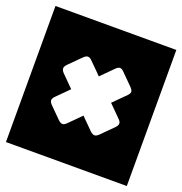

<svg xmlns="http://www.w3.org/2000/svg" viewBox="-136 -708 788 830"><g transform="rotate(20 258.0 -293.0)"><path d="M536 -606V20H-20V-606ZM260 -384Q260 -384 243.2 -401.2Q226.5 -418.5 206 -438Q196.5 -448 187.5 -448.2Q178.5 -448.5 167 -437L114 -384Q103 -373 103.2 -364Q103.5 -355 113 -345L167 -291L112 -236Q102.5 -226.5 101.8 -218Q101 -209.5 112 -198L163 -147Q175 -136 183.2 -136.8Q191.5 -137.5 201 -147L256 -202Q256 -202 273 -184.8Q290 -167.5 310 -148Q320 -138.5 329 -138.2Q338 -138 349 -149L402 -202Q413.5 -213.5 413.2 -222.5Q413 -231.5 403 -241L349 -295L405 -351Q414 -360 414.8 -368Q415.5 -376 404 -388L353 -439Q342 -450.5 333.5 -449.8Q325 -449 316 -440Z"/></g></svg>

Font: Honk Rounded
Style: Regular
Weight: 400
Designer: Noopur Datye & Yesha Goshar
Foundry: Ek Type
Version: Version 1.000